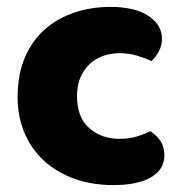

<svg xmlns="http://www.w3.org/2000/svg" viewBox="-20 -521 529 556"><path d="M326 -367Q301 -367 278.5 -359Q256 -351 239.5 -335.5Q223 -320 213 -297Q203 -274 203 -243Q203 -181 238.5 -150Q274 -119 325 -119Q355 -119 377 -126Q399 -133 416 -141Q436 -127 446 -110.5Q456 -94 456 -71Q456 -30 417 -7.5Q378 15 309 15Q246 15 195 -3.5Q144 -22 107.5 -55.5Q71 -89 51 -136Q31 -183 31 -240Q31 -306 52.5 -355.5Q74 -405 111 -437Q148 -469 196.5 -485Q245 -501 299 -501Q371 -501 410 -475Q449 -449 449 -408Q449 -389 440 -372.5Q431 -356 419 -344Q402 -352 378 -359.5Q354 -367 326 -367Z"/></svg>

Font: Baloo Chettan
Style: Regular
Weight: 400
Designer: Maithili Shingre and Ek Type
Foundry: Ek Type
Version: Version 1.443;PS 1.000;hotconv 16.6.51;makeotf.lib2.5.65220;